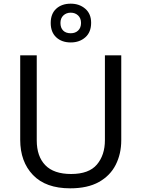

<svg xmlns="http://www.w3.org/2000/svg" viewBox="-20 -1015 771 1045"><path d="M640 -252Q640 -178 610 -118.5Q580 -59 518.5 -24.5Q457 10 362 10Q229 10 159.5 -62.5Q90 -135 90 -254V-714H180V-251Q180 -164 226.5 -116Q273 -68 367 -68Q464 -68 507.5 -119.5Q551 -171 551 -252V-714H640ZM365 -784Q316 -784 286 -812Q256 -840 256 -890Q256 -940 286 -967.5Q316 -995 365 -995Q412 -995 444 -967.5Q476 -940 476 -891Q476 -840 444.5 -812Q413 -784 365 -784ZM365 -834Q390 -834 405.5 -849Q421 -864 421 -890Q421 -916 405 -931Q389 -946 365 -946Q341 -946 325 -931Q309 -916 309 -890Q309 -864 323.5 -849Q338 -834 365 -834Z"/></svg>

Font: Noto Sans Pau Cin Hau
Style: Regular
Weight: 400
Designer: Monotype Design Team
Foundry: Monotype Imaging Inc.
Version: Version 2.002; ttfautohint (v1.8.4.7-5d5b)